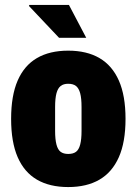

<svg xmlns="http://www.w3.org/2000/svg" viewBox="-20 -745 553 777"><path d="M256 12Q181 12 129.5 -18Q78 -48 51.5 -109Q25 -170 25 -264Q25 -358 51.5 -419Q78 -480 129.5 -510Q181 -540 256 -540Q331 -540 382.5 -510Q434 -480 461 -419Q488 -358 488 -264Q488 -170 461 -109Q434 -48 382.5 -18Q331 12 256 12ZM256 -122Q276 -122 287.5 -130.5Q299 -139 304.5 -160Q310 -181 310 -215V-312Q310 -347 304.5 -367.5Q299 -388 287.5 -397Q276 -406 256 -406Q237 -406 225.5 -397Q214 -388 208.5 -367.5Q203 -347 203 -312V-215Q203 -181 208.5 -160Q214 -139 225.5 -130.5Q237 -122 256 -122ZM329 -592H219L97 -721L99 -725H259Z"/></svg>

Font: Archivo Condensed Black
Style: Regular
Weight: 900
Width: 3
Designer: Hector Gatti
Foundry: Omnibus-Type
Version: Version 2.001